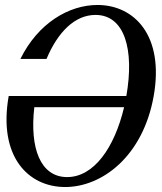

<svg xmlns="http://www.w3.org/2000/svg" viewBox="-20 -736 653 772"><path d="M242 16C390 16 555 -107 598 -350C641 -593 520 -716 372 -716C257 -716 133 -643 62 -499H167C212 -606 280 -676 364 -676C481 -676 521 -537 488 -350H15C-28 -107 93 16 242 16ZM118 -305H479C440 -141 357 -24 250 -24C142 -24 99 -141 118 -305Z"/></svg>

Font: RL Madena Oblique
Style: Regular
Weight: 400
Italic angle: -10°
Designer: I Kadek Wantara Putra
Foundry: Roughlines ID
Version: Version 1.000;Glyphs 3.1.2 (3151)